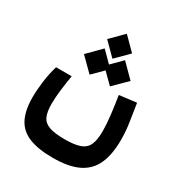

<svg xmlns="http://www.w3.org/2000/svg" viewBox="-176 -696 937 997"><g transform="rotate(30 293.0 -197.0)"><path d="M284.2 178.2Q197.3 178.2 142.3 156.5Q87.4 134.8 61.8 86.2Q36.1 37.6 36.1 -42.5Q36.1 -84 42.7 -136Q49.3 -188 64 -237.8H157.7Q149.9 -189.9 144.3 -145.5Q138.7 -101.1 138.7 -61.5Q138.7 -13.7 151.4 13.7Q164.1 41 196.8 52.5Q229.5 64 290 64Q346.7 64 379.6 52.5Q412.6 41 426.3 11.7Q439.9 -17.6 439.9 -70.3Q439.9 -112.8 433.3 -167.7Q426.8 -222.7 418 -275.9L520.5 -288.6Q528.3 -237.3 536.6 -184.8Q544.9 -132.3 544.9 -80.1Q544.9 8.8 518.8 65.9Q492.7 123 435.3 150.6Q377.9 178.2 284.2 178.2ZM295.4 -422.4 220.7 -497.1 295.4 -572.3 370.1 -497.1ZM356 -291.5 277.3 -369.6 356 -448.7 434.6 -369.6ZM233.9 -291.5 155.3 -369.6 233.9 -448.7 312.5 -369.6Z"/></g></svg>

Font: Cascadia Code Medium
Style: Regular
Weight: 500
Monospace: yes
Designer: Aaron Bell
Foundry: Saja Typeworks
Version: Version 2407.024